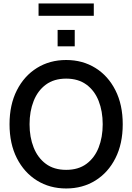

<svg xmlns="http://www.w3.org/2000/svg" viewBox="-20 -1054 750 1088"><path d="M355 14Q262 14 189.5 -31Q117 -76 75.5 -157.8Q34 -239.5 34 -350Q34 -460.5 75.5 -542.2Q117 -624 189.5 -669Q262 -714 355 -714Q448 -714 520.5 -669Q593 -624 634.2 -542.2Q675.5 -460.5 675.5 -350Q675.5 -239.5 634.2 -157.8Q593 -76 520.5 -31Q448 14 355 14ZM355 -91.5Q424 -91.5 470 -125.5Q516 -159.5 539 -218Q562 -276.5 562 -350Q562 -423.5 539 -482Q516 -540.5 469.8 -574.5Q423.5 -608.5 355 -608.5Q286 -608.5 240 -574.5Q194 -540.5 170.8 -482Q147.5 -423.5 147.5 -350Q147.5 -276.5 170.8 -218Q194 -159.5 240 -125.5Q286 -91.5 355 -91.5ZM306.5 -791.5V-884.5H403.5V-791.5ZM198.5 -964.5V-1034.5H511.5V-964.5Z"/></svg>

Font: Cabin SemiCondensedMedium
Style: Regular
Weight: 500
Width: 4
Designer: Pablo Impallari
Foundry: Pablo Impallari. http://www.impallari.com Igino Marini. http://www.ikern.com
Version: Version 3.001